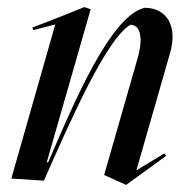

<svg xmlns="http://www.w3.org/2000/svg" viewBox="-20 -506 547 542"><path d="M336 16 449 -66 444 -73 365 -25 460 -356C482 -431 452 -484 388 -484C292 -460 192 -224 116 -48H112L236 -480L218 -486L161 -463L71 -428L74 -421L136 -437L12 -2L104 4C180 -168 280 -396 348 -436C377 -436 385 -398 368 -340L274 -12Z"/></svg>

Font: Mazius Display Extra italic
Style: Regular
Weight: 400
Italic angle: -17°
Designer: Alberto Casagrande & Collletttivo
Foundry: Collletttivo
Version: Version 2.000;Glyphs 3.2 (3217)